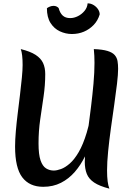

<svg xmlns="http://www.w3.org/2000/svg" viewBox="-20 -1095 795 1146"><path d="M250 -653Q250 -586 240 -518.5Q230 -451 220 -382Q210 -313 210 -239Q210 -173 222 -138Q234 -103 255 -90Q276 -77 301 -77Q319 -77 344 -86Q369 -95 396.5 -119Q424 -143 450 -187.5Q476 -232 497.5 -303Q519 -374 531.5 -476.5Q544 -579 544 -720L559 -393Q549 -334 531.5 -275Q514 -216 488 -163Q462 -110 426.5 -69Q391 -28 344 -4Q297 20 238 20Q156 20 113 -36.5Q70 -93 70 -220Q70 -260 74.5 -312Q79 -364 86 -420Q93 -476 99.5 -530.5Q106 -585 110.5 -631Q115 -677 115 -707Q115 -772 104 -802Q161 -788 192.5 -767.5Q224 -747 237 -719Q250 -691 250 -653ZM685 -684Q685 -652 678.5 -596Q672 -540 662 -471Q652 -402 642 -330Q632 -258 625.5 -192.5Q619 -127 619 -78Q619 -2 633 31Q574 16 542 -5.5Q510 -27 498 -57.5Q486 -88 486 -129Q486 -160 492 -211.5Q498 -263 506.5 -327Q515 -391 523.5 -460Q532 -529 538 -596Q544 -663 544 -720Q544 -741 543 -762Q542 -783 540 -802Q592 -800 621.5 -791Q651 -782 664.5 -766.5Q678 -751 681.5 -730.5Q685 -710 685 -684ZM260 -1046Q268 -1052 278.5 -1056Q289 -1060 300 -1060Q318 -1060 330 -1047Q338 -1017 354.5 -1002Q371 -987 399 -987Q422 -987 445 -998.5Q468 -1010 484.5 -1030Q501 -1050 503 -1075Q522 -1075 538.5 -1065Q555 -1055 565 -1040Q575 -1025 575 -1009Q564 -972 539 -946Q514 -920 481 -906Q448 -892 409 -892Q372 -892 337.5 -908Q303 -924 281.5 -958Q260 -992 260 -1046Z"/></svg>

Font: Merienda
Style: Bold
Weight: 700
Designer: Eduardo Rodriguez Tunni
Foundry: Eduardo Rodriguez Tunni
Version: Version 2.001